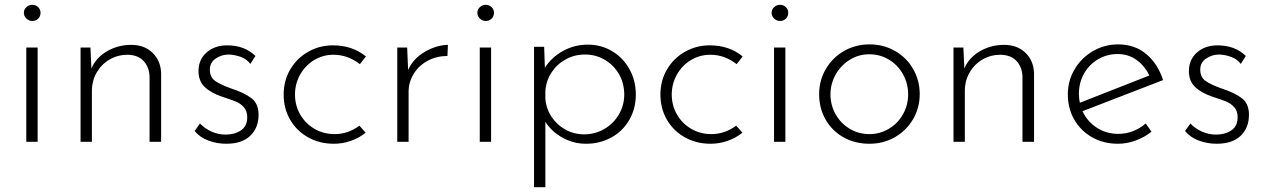

<svg xmlns="http://www.w3.org/2000/svg" viewBox="-20 -588 5251 796"><path d="M136 -391V0H89V-391ZM114 -568Q128 -568 138 -558.5Q148 -549 148 -535Q148 -520 138 -510.5Q128 -501 114 -501Q100 -501 89.5 -511Q79 -521 79 -535Q79 -549 89.5 -558.5Q100 -568 114 -568Z M648 -285V0H600V-272Q598 -311 575 -335.5Q552 -360 509 -361Q469 -361 435.5 -342Q402 -323 381.5 -288.5Q361 -254 361 -210V0H314V-391H355L359 -304Q378 -349 423.5 -375.5Q469 -402 524 -402Q578 -402 612 -369.5Q646 -337 648 -285Z M787 -45 809 -76Q829 -55 857 -42.5Q885 -30 915 -30Q953 -30 979 -47.5Q1005 -65 1005 -102Q1005 -128 991 -143.5Q977 -159 959 -166.5Q941 -174 901 -187Q854 -203 828.5 -227.5Q803 -252 803 -293Q803 -341 836.5 -370.5Q870 -400 922 -400Q994 -400 1039 -356L1018 -323Q1003 -343 978.5 -352Q954 -361 929 -362Q899 -362 874.5 -345.5Q850 -329 850 -299Q850 -268 872 -252.5Q894 -237 939 -221Q994 -203 1023 -180.5Q1052 -158 1052 -112Q1052 -58 1017.5 -25Q983 8 918 8Q880 8 844.5 -5Q809 -18 787 -45Z M1364 8Q1305 8 1257.5 -18.5Q1210 -45 1183 -91.5Q1156 -138 1156 -196Q1156 -254 1183.5 -300.5Q1211 -347 1258 -373.5Q1305 -400 1360 -400Q1441 -400 1497 -354L1472 -322Q1422 -361 1363 -361Q1319 -361 1282.5 -339Q1246 -317 1224.5 -279Q1203 -241 1203 -196Q1203 -151 1224.5 -113.5Q1246 -76 1283.5 -54Q1321 -32 1367 -32Q1423 -32 1470 -67L1496 -38Q1469 -16 1434.5 -4Q1400 8 1364 8Z M1837 -402 1835 -356Q1791 -356 1754 -336.5Q1717 -317 1695.5 -282.5Q1674 -248 1674 -207V0H1627V-391H1668L1672 -298Q1693 -345 1741 -373Q1789 -401 1837 -402Z M2016 -391V0H1969V-391ZM1994 -568Q2008 -568 2018 -558.5Q2028 -549 2028 -535Q2028 -520 2018 -510.5Q2008 -501 1994 -501Q1980 -501 1969.5 -511Q1959 -521 1959 -535Q1959 -549 1969.5 -558.5Q1980 -568 1994 -568Z M2616 -196Q2616 -138 2589 -91Q2562 -44 2514.5 -18Q2467 8 2410 8Q2358 8 2312.5 -17Q2267 -42 2241 -83V188H2194V-394H2236L2239 -307Q2267 -351 2314.5 -377Q2362 -403 2417 -403Q2472 -403 2517.5 -376Q2563 -349 2589.5 -301.5Q2616 -254 2616 -196ZM2568 -196Q2568 -242 2546.5 -280Q2525 -318 2487.5 -340Q2450 -362 2405 -362Q2362 -362 2325.5 -342Q2289 -322 2266.5 -287.5Q2244 -253 2241 -211V-179Q2244 -138 2266.5 -104Q2289 -70 2324.5 -50.5Q2360 -31 2402 -31Q2447 -31 2485 -53Q2523 -75 2545.5 -113Q2568 -151 2568 -196Z M2926 8Q2867 8 2819.5 -18.5Q2772 -45 2745 -91.5Q2718 -138 2718 -196Q2718 -254 2745.5 -300.5Q2773 -347 2820 -373.5Q2867 -400 2922 -400Q3003 -400 3059 -354L3034 -322Q2984 -361 2925 -361Q2881 -361 2844.5 -339Q2808 -317 2786.5 -279Q2765 -241 2765 -196Q2765 -151 2786.5 -113.5Q2808 -76 2845.5 -54Q2883 -32 2929 -32Q2985 -32 3032 -67L3058 -38Q3031 -16 2996.5 -4Q2962 8 2926 8Z M3236 -391V0H3189V-391ZM3214 -568Q3228 -568 3238 -558.5Q3248 -549 3248 -535Q3248 -520 3238 -510.5Q3228 -501 3214 -501Q3200 -501 3189.5 -511Q3179 -521 3179 -535Q3179 -549 3189.5 -558.5Q3200 -568 3214 -568Z M3585 -404Q3643 -404 3691 -376.5Q3739 -349 3766 -301.5Q3793 -254 3793 -198Q3793 -141 3765.5 -94Q3738 -47 3690.5 -19.5Q3643 8 3584 8Q3525 8 3477.5 -18.5Q3430 -45 3403 -92Q3376 -139 3376 -198Q3376 -254 3403.5 -301.5Q3431 -349 3479 -376.5Q3527 -404 3585 -404ZM3584 -32Q3628 -32 3665 -54Q3702 -76 3723.5 -114Q3745 -152 3745 -197Q3745 -242 3723.5 -280.5Q3702 -319 3665 -341Q3628 -363 3584 -363Q3539 -363 3502 -339.5Q3465 -316 3444 -278Q3423 -240 3423 -197Q3423 -152 3444.5 -114Q3466 -76 3503 -54Q3540 -32 3584 -32Z M4267 -285V0H4219V-272Q4217 -311 4194 -335.5Q4171 -360 4128 -361Q4088 -361 4054.5 -342Q4021 -323 4000.5 -288.5Q3980 -254 3980 -210V0H3933V-391H3974L3978 -304Q3997 -349 4042.5 -375.5Q4088 -402 4143 -402Q4197 -402 4231 -369.5Q4265 -337 4267 -285Z M4730 -76 4754 -42Q4725 -19 4688.5 -5.5Q4652 8 4615 8Q4555 8 4507.5 -19Q4460 -46 4433.5 -92.5Q4407 -139 4407 -197Q4407 -253 4435 -300.5Q4463 -348 4511 -376Q4559 -404 4616 -404Q4684 -404 4732 -364Q4780 -324 4802 -256L4468 -127Q4487 -85 4526.5 -59Q4566 -33 4616 -33Q4679 -33 4730 -76ZM4453 -199Q4453 -178 4457 -162L4745 -275Q4726 -315 4692 -339.5Q4658 -364 4613 -364Q4569 -364 4532 -342Q4495 -320 4474 -282.5Q4453 -245 4453 -199Z M4893 -45 4915 -76Q4935 -55 4963 -42.5Q4991 -30 5021 -30Q5059 -30 5085 -47.5Q5111 -65 5111 -102Q5111 -128 5097 -143.5Q5083 -159 5065 -166.5Q5047 -174 5007 -187Q4960 -203 4934.5 -227.5Q4909 -252 4909 -293Q4909 -341 4942.5 -370.5Q4976 -400 5028 -400Q5100 -400 5145 -356L5124 -323Q5109 -343 5084.5 -352Q5060 -361 5035 -362Q5005 -362 4980.5 -345.5Q4956 -329 4956 -299Q4956 -268 4978 -252.5Q5000 -237 5045 -221Q5100 -203 5129 -180.5Q5158 -158 5158 -112Q5158 -58 5123.5 -25Q5089 8 5024 8Q4986 8 4950.5 -5Q4915 -18 4893 -45Z"/></svg>

Font: Josefin Sans Light
Style: Regular
Weight: 300
Designer: Santiago Orozco
Foundry: Typemade
Version: Version 2.000